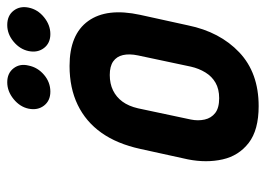

<svg xmlns="http://www.w3.org/2000/svg" viewBox="-122 -602 734 530"><g transform="rotate(-90 245.0 -337.0)"><path d="M283 -684Q258 -684 236.5 -666.5Q215 -649 210 -625Q205 -600 218.5 -582.5Q232 -565 257 -565Q283 -565 303.5 -582.5Q324 -600 329 -625Q335 -649 321.5 -666.5Q308 -684 283 -684ZM441 -684Q416 -684 395 -666.5Q374 -649 369 -625Q364 -600 377.5 -582.5Q391 -565 416 -565Q441 -565 462.5 -582.5Q484 -600 489 -625Q494 -649 480.5 -666.5Q467 -684 441 -684ZM440 -185 469 -317Q489 -409 452 -460.5Q415 -512 328 -512Q267 -512 220.5 -489.5Q174 -467 143.5 -424Q113 -381 99 -317L70 -185Q60 -134 70 -89.5Q80 -45 115.5 -17.5Q151 10 217 10Q309 10 365.5 -43.5Q422 -97 440 -185ZM357 -323 326 -177Q321 -155 310 -137Q299 -119 281.5 -109Q264 -99 239 -99Q212 -99 198 -110Q184 -121 180 -139Q176 -157 180 -177L211 -323Q217 -349 229.5 -366Q242 -383 260.5 -392Q279 -401 303 -401Q327 -401 340.5 -391.5Q354 -382 358 -364.5Q362 -347 357 -323Z"/></g></svg>

Font: Advent Pro
Style: Italic
Weight: 400
Italic angle: -12°
Designer: VivaRado, Andreas Kalpakidis
Foundry: VivaRado, Andreas Kalpakidis
Version: Version 3.000